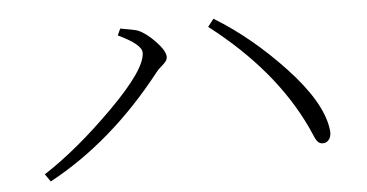

<svg xmlns="http://www.w3.org/2000/svg" viewBox="-39 -629 1077 564"><g transform="rotate(-5 500.0 -347.5)"><path d="M391.6 -484.4Q391.6 -508.8 323.2 -541L332 -560.5Q373 -553.7 383.8 -549.8Q408.2 -539.1 434.6 -511.2Q460.9 -483.4 460.9 -465.8Q460.9 -459 456.5 -453.1Q452.1 -447.3 442.4 -439Q432.6 -430.7 426.8 -422.9Q276.4 -231.4 89.8 -130.9L74.2 -153.3Q173.8 -217.8 282.7 -326.7Q391.6 -435.5 391.6 -484.4ZM918.9 -216.8Q922.9 -195.3 915.5 -184.1Q908.2 -172.9 896.5 -172.9Q893.6 -172.9 891.1 -173.3Q888.7 -173.8 886.2 -175.3Q883.8 -176.8 882.3 -177.7Q880.9 -178.7 878.9 -181.6Q877 -184.6 875.5 -187Q874 -189.5 872.1 -193.8Q870.1 -198.2 868.7 -201.7Q867.2 -205.1 864.3 -211.4Q861.3 -217.8 859.4 -222.7Q776.4 -399.4 589.8 -543L607.4 -565.4Q714.8 -500 810.5 -397.9Q906.2 -295.9 918.9 -216.8Z"/></g></svg>

Font: GenYoMin TW TTF ExtraLight
Style: Regular
Weight: 250
Version: Version 1.300